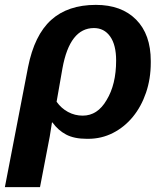

<svg xmlns="http://www.w3.org/2000/svg" viewBox="-43 -559 668 787"><path d="M350 -539Q455 -539 515 -478.5Q575 -418 575 -309V-302Q575 -236 555.5 -179Q536 -122 501.5 -80Q467 -38 420 -14Q373 10 318 10H313Q261 10 228 -7.5Q195 -25 172 -57H170L161 0L121 208H-23L72 -284Q98 -415 166.5 -477Q235 -539 350 -539ZM342 -444Q243 -444 213 -279L189 -142Q208 -115 236 -100Q264 -85 296 -85Q357 -85 394 -149Q433 -213 433 -311Q433 -375 408.5 -409.5Q384 -444 342 -444Z"/></svg>

Font: Libra Sans Modern
Style: Bold Italic
Weight: 700
Italic angle: -12°
Foundry: Stefan Peev, Context Ltd
Version: Version 1.000